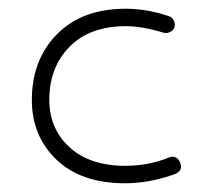

<svg xmlns="http://www.w3.org/2000/svg" viewBox="-20 -414 478 440"><path d="M267 6Q166 6 109.5 -48Q53 -102 53 -185Q53 -277 110.5 -335.5Q168 -394 268 -394Q316 -394 367 -377Q374 -375 378 -367.5Q382 -360 380 -352Q378 -345 370.5 -341Q363 -337 355 -339Q306 -354 268 -354Q186 -354 139.5 -307Q93 -260 93 -185Q93 -119 139.5 -76.5Q186 -34 267 -34Q320 -34 367 -53Q385 -60 393 -41Q400 -23 381 -15Q322 6 267 6Z"/></svg>

Font: Hoogli Light
Style: Regular
Weight: 300
Designer: Anand Singh Naorem
Foundry: Brand New Type
Version: Version 1.00 b007